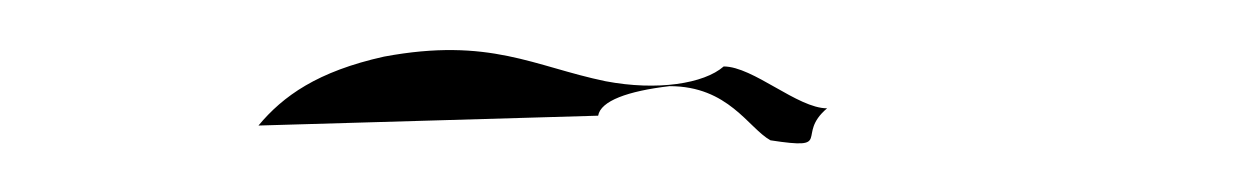

<svg xmlns="http://www.w3.org/2000/svg" viewBox="-20 -225 512 78"><path d="M85 -174 223 -178C224 -184 235 -188 252 -190C276 -190 284 -173 293 -168C319 -164 303 -170 316 -181C304 -181 286 -198 274 -198C266 -191 247 -188 226 -192C197 -198 179 -210 136 -202C109 -196 95 -186 85 -174Z"/></svg>

Font: pokerface
Style: oblique
Weight: 400
Version: Version 1